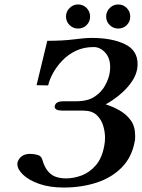

<svg xmlns="http://www.w3.org/2000/svg" viewBox="-20 -829 637 861"><path d="M276 -755Q276 -777 292 -793Q308 -809 330 -809Q353 -809 368.5 -793Q384 -777 384 -755Q384 -732 368.5 -716.5Q353 -701 330 -701Q308 -701 292 -716.5Q276 -732 276 -755ZM456 -755Q456 -777 472 -793Q488 -809 510 -809Q533 -809 548.5 -793Q564 -777 564 -755Q564 -732 548.5 -716.5Q533 -701 510 -701Q488 -701 472 -716.5Q456 -732 456 -755ZM391 -659Q481 -659 539 -631.5Q597 -604 597 -542Q597 -536 596.5 -530.5Q596 -525 595 -519Q590 -491 572.5 -465Q555 -439 532.5 -418Q510 -397 488.5 -382.5Q467 -368 454 -361Q486 -351 516 -334Q546 -317 566 -290Q586 -263 586 -222Q586 -215 586 -208.5Q586 -202 584 -194Q571 -123 525 -77Q479 -31 411.5 -9.5Q344 12 266 12Q202 12 155.5 -4.5Q109 -21 83.5 -45.5Q58 -70 58 -92V-98Q62 -116 76.5 -127.5Q91 -139 115 -139Q133 -139 149.5 -134Q166 -129 170 -112Q181 -72 205.5 -50.5Q230 -29 277 -29Q310 -29 345.5 -42Q381 -55 409.5 -87.5Q438 -120 448 -178Q451 -193 451 -212Q451 -238 442.5 -266Q434 -294 413 -313.5Q392 -333 352 -333H260Q225 -333 225 -351Q225 -353 226 -354Q229 -375 267 -375H323Q374 -375 405 -396Q436 -417 452 -447Q468 -477 472 -503Q473 -510 473.5 -516Q474 -522 474 -528Q474 -569 451.5 -593.5Q429 -618 400 -618Q356 -618 321 -601.5Q286 -585 260.5 -558.5Q235 -532 218.5 -502.5Q202 -473 196 -446L144 -447L192 -646Q262 -646 312 -652.5Q362 -659 391 -659Z"/></svg>

Font: Libertinus Serif Semibold Italic
Style: Regular
Weight: 600
Italic angle: -11.5°
Designer: Philipp H. Poll, Khaled Hosny
Foundry: Caleb Maclennan
Version: Version 7.051;RELEASE